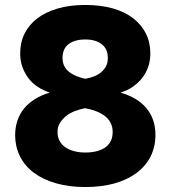

<svg xmlns="http://www.w3.org/2000/svg" viewBox="-20 -733 681 766"><path d="M320.2 13.2Q385.3 13.2 436.6 -1.2Q487.8 -15.7 524.4 -42.7Q561 -69.8 580.6 -108.5Q600.2 -147.2 600.2 -195.2Q600.2 -257.2 565 -300.3Q529.8 -343.5 460.8 -363.5Q487.8 -371.7 509.5 -386.7Q531.2 -401.7 547.1 -421.8Q563 -442 571.4 -466.6Q579.8 -491.2 579.8 -519.7Q579.8 -563.4 562.4 -598.5Q545 -633.7 512.1 -659.5Q479.2 -685.3 430.6 -699.3Q382.1 -713.2 319.6 -713.2Q258.2 -713.2 209.6 -698.9Q161.1 -684.7 128.1 -659.2Q95.2 -633.7 77.8 -598.5Q60.5 -563.4 60.5 -519.7Q60.5 -491.1 69.3 -466.1Q78.2 -441 93.7 -420.7Q109.3 -400.4 131.1 -386.2Q152.8 -372.1 178.7 -363.5Q145 -353.9 118.6 -337.2Q92.2 -320.4 74.9 -298.8Q57.6 -277.1 49.1 -250.5Q40.5 -223.9 40.5 -195.2Q40.5 -147.2 60.1 -108.5Q79.7 -69.8 116 -43.1Q152.3 -16.3 204.2 -1.6Q256 13.2 320.2 13.2ZM319.8 -124.5Q295.7 -124.5 274.9 -130.2Q254.2 -135.8 239.5 -146.3Q224.9 -156.8 217.2 -171.9Q209.5 -187 209.5 -206.2Q209.5 -227 219 -242.3Q228.4 -257.6 243.3 -269.7Q258.2 -281.8 278.1 -289.6Q298 -297.3 319.4 -301.3Q342.8 -297.3 363.2 -289.4Q383.6 -281.5 398.4 -270.1Q413.2 -258.7 421.3 -242.7Q429.5 -226.8 429.5 -206.4Q429.5 -187 422.7 -171.9Q415.8 -156.8 401.9 -146.3Q388 -135.8 367.7 -130.2Q347.4 -124.5 319.8 -124.5ZM319.8 -418.7Q301.8 -422.7 285.3 -429.3Q268.7 -435.9 256.2 -445.7Q243.7 -455.4 236.6 -469.2Q229.5 -483 229.5 -502.2Q229.5 -538.8 253.9 -557.2Q278.3 -575.5 320 -575.5Q361.8 -575.5 386 -556.6Q410.2 -537.7 410.2 -502Q410.2 -482.6 403.1 -469Q396 -455.4 384.1 -445.2Q372.2 -434.9 355.4 -428.3Q338.7 -421.7 319.8 -418.7Z"/></svg>

Font: Golos Text VF
Style: Regular
Weight: 400
Designer: A.Korolkova, Vitaly Kuzmin
Foundry: ParaType Ltd
Version: Version 2.005